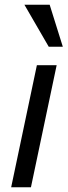

<svg xmlns="http://www.w3.org/2000/svg" viewBox="-20 -786 285 806"><path d="M26.9 0 134.8 -512.2H217.8L109.9 0ZM184.6 -589.8 82.5 -766.1H188.5L243.7 -589.8Z"/></svg>

Font: Clear Sans
Style: Italic
Weight: 400
Italic angle: -12°
Foundry: Intel Corporation
Version: Version 1.00